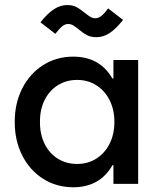

<svg xmlns="http://www.w3.org/2000/svg" viewBox="-20 -748 645 781"><path d="M445.3 -252Q445.3 -301.8 425.8 -340.6Q406.2 -379.4 371.8 -401.1Q337.4 -422.9 293.9 -422.9Q249.5 -422.9 214.8 -401.1Q180.2 -379.4 161.1 -340.3Q142.1 -301.3 142.6 -252Q142.1 -202.6 161.1 -163.6Q180.2 -124.5 214.8 -102.8Q249.5 -81.1 293.9 -81.1Q337.4 -81.1 371.8 -102.8Q406.2 -124.5 425.8 -163.3Q445.3 -202.1 445.3 -252ZM441.4 0V-76.2H437.5Q412.6 -31.7 372.3 -9Q332 13.7 278.3 13.7Q209.5 13.7 155 -21Q100.6 -55.7 70.1 -116.5Q39.6 -177.2 40 -252Q39.6 -326.7 70.1 -387.5Q100.6 -448.2 155 -482.9Q209.5 -517.6 278.3 -517.6Q332 -517.6 372.1 -495.1Q412.1 -472.7 437 -428.7H441.4V-503.9H542V0ZM300.8 -627.9Q286.1 -639.6 277.1 -645Q268.1 -650.4 256.8 -650.4Q244.6 -650.4 232.9 -640.9Q221.2 -631.3 205.1 -610.4L144.5 -657.2Q173.3 -693.4 199 -710.2Q224.6 -727.1 252.9 -727.5Q274.9 -727.5 290.5 -719.5Q306.2 -711.4 324.2 -696.3Q338.9 -684.6 347.9 -679.2Q356.9 -673.8 367.2 -673.8Q380.4 -673.8 392.3 -683.1Q404.3 -692.4 419.9 -713.9L480.5 -667Q452.1 -630.9 426.3 -613.8Q400.4 -596.7 372.1 -596.7Q350.1 -596.7 334.5 -604.7Q318.8 -612.8 300.8 -627.9Z"/></svg>

Font: Wanted Sans Medium
Style: Regular
Weight: 500
Designer: Original Design by Kil Hyung-jin and Kang Hanbin, Wanted Lab, Inc; Hangeul from Source Han Sans by Jang Soo-young and Ka
Foundry: Wanted Lab, Inc.
Version: Version 1.001